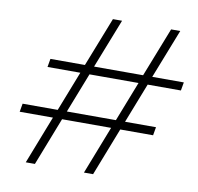

<svg xmlns="http://www.w3.org/2000/svg" viewBox="-82 -825 940 910"><g transform="rotate(10 388.5 -370.0)"><path d="M30 -231H190L100 0H144L234 -231H470L380 0H424L514 -231H672L679 -271H530L605 -463H765L772 -503H620L713 -740H669L576 -503H340L433 -740H389L296 -503H130L123 -463H281L206 -271H37ZM250 -271 325 -463H561L486 -271Z"/></g></svg>

Font: Momo Neue ExtLt
Style: Italic
Weight: 200
Italic angle: -10°
Designer: Ninad Kale (Devanagari), Jonny Pinhorn (Latin)
Foundry: Indian Type Foundry
Version: 4.004